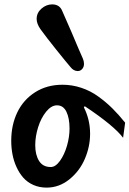

<svg xmlns="http://www.w3.org/2000/svg" viewBox="-20 -855 590 875"><path d="M366.2 -371.1 362.3 -365.7Q390.6 -309.6 390.6 -245.6Q390.6 -187 366.7 -131.1Q342.8 -75.2 296.1 -37.6Q249.5 0 192.4 0Q159.2 0 131.8 -12.2Q104.5 -24.4 86.2 -45.2Q67.9 -65.9 55.2 -93.8Q42.5 -121.6 36.9 -151.6Q31.2 -181.6 31.2 -213.4Q31.2 -285.2 58.8 -342.8Q86.4 -400.4 140.1 -434.6Q193.8 -468.8 264.6 -468.8Q309.1 -468.8 350.8 -454.8Q392.6 -440.9 428.2 -415Q463.9 -389.2 492.4 -360.8Q521 -332.5 550.3 -295.9L541 -227.1Q499.5 -282.2 366.2 -371.1ZM211.4 -93.8Q232.9 -93.8 253.2 -121.8Q273.4 -149.9 285.2 -190.4Q296.9 -231 296.9 -269Q296.9 -316.4 282.7 -345.7Q268.6 -375 239.7 -375Q213.9 -375 190.4 -346.2Q167 -317.4 153.8 -275.4Q140.6 -233.4 140.6 -193.4Q140.6 -149.4 158 -121.6Q175.3 -93.8 211.4 -93.8ZM357.9 -587.4Q362.8 -575.7 362.8 -564Q362.8 -549.8 354.5 -540.5Q346.2 -531.2 334.5 -531.2Q315.4 -531.2 301.3 -549.3Q280.3 -573.7 235.4 -629.9Q190.4 -686 165 -721.2Q147 -746.6 147 -768.6Q147 -796.4 168.9 -815.7Q190.9 -835 217.8 -835Q252.4 -835 264.2 -803.7Q276.9 -774.9 305.7 -709Q345.2 -615.2 357.9 -587.4Z"/></svg>

Font: iCiel Pacifico
Style: Regular
Weight: 400
Designer: Vernon Adams
Foundry: Vernon Adams
Version: Version 1.00 September 26, 2014, initial release